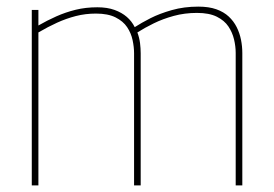

<svg xmlns="http://www.w3.org/2000/svg" viewBox="-20 -560 828 580"><path d="M76 0V-530H96V-483Q122 -498 150 -510.5Q178 -523 208.5 -530.5Q239 -538 274 -538Q304 -538 326 -530Q348 -522 363 -509Q378 -496 387 -478Q407 -491 434.5 -505Q462 -519 499 -529.5Q536 -540 579 -540Q611 -540 633.5 -532Q656 -524 671 -510Q686 -496 695 -478Q704 -460 708 -440Q712 -420 712 -400V0H692V-400Q692 -420 687 -441Q682 -462 670 -480Q658 -498 635 -509.5Q612 -521 575 -521Q538 -521 505 -512Q472 -503 444.5 -489.5Q417 -476 395 -462Q401 -446 403 -430Q405 -414 405 -399V0H385V-399Q385 -418 380.5 -439Q376 -460 364 -478Q352 -496 329 -507.5Q306 -519 270 -519Q238 -519 209 -511.5Q180 -504 152.5 -491.5Q125 -479 96 -462V0Z"/></svg>

Font: Georama ExtraCondensed Thin Thin
Style: Regular
Weight: 250
Version: Version 1.001